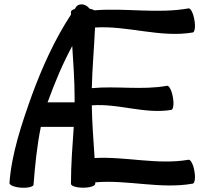

<svg xmlns="http://www.w3.org/2000/svg" viewBox="-20 -855 967 893"><path d="M136 4C143 -86 152 -178 170 -265H323C317 -177 310 -89 310 0C310 10 335 18 367 18C398 18 423 10 423 0C423 -2 423 -5 423 -7C574 -20 727 26 877 -1C886 -3 890 -29 884 -60C879 -91 866 -114 857 -112C712 -87 565 -128 420 -120C415 -201 408 -283 407 -365C530 -375 654 -323 777 -344C786 -346 790 -372 784 -403C779 -434 766 -458 757 -456C641 -435 523 -456 407 -445C409 -539 418 -633 422 -727C573 -737 726 -678 877 -704C886 -706 890 -732 884 -763C879 -794 866 -818 857 -816C712 -790 564 -819 419 -807C414 -810 406 -813 396 -815C393 -819 389 -823 385 -826C367 -839 344 -837 334 -823C332 -819 330 -816 327 -813C317 -810 310 -805 310 -800C310 -796 310 -791 310 -787C234 -671 177 -544 129 -414C81 -280 34 -141 24 -4C23 6 48 16 79 18C110 20 136 13 136 4ZM204 -386C236 -474 272 -560 316 -641C321 -561 327 -481 327 -400C327 -393 327 -386 327 -379H201C202 -381 203 -384 204 -386Z"/></svg>

Font: Nupuram SemiBold
Style: Regular
Weight: 600
Designer: Santhosh Thottingal (santhosh.thottingal@gmail.com)
Foundry: SMC
Version: Version 1.000